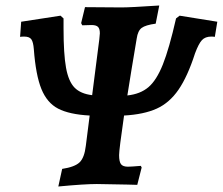

<svg xmlns="http://www.w3.org/2000/svg" viewBox="-20 -669 810 698"><path d="M770 -590 761 -535Q756 -536 748 -536Q726 -536 714 -523Q702 -510 689 -475Q662 -391 629 -343Q596 -295 549.5 -274Q503 -253 431 -249Q413 -125 413 -105Q413 -81 420 -72Q427 -63 445 -63Q456 -63 492 -66L495 -60L479 3L443 2L332 0Q287 0 192 9L206 -55Q252 -62 269.5 -79Q287 -96 292 -139L306 -249Q232 -253 191.5 -274Q151 -295 130.5 -345.5Q110 -396 103 -490Q101 -516 94 -526Q87 -536 68 -536Q59 -536 53 -535L57 -590L200 -612L211 -602V-566Q211 -473 220 -423Q229 -373 251 -350.5Q273 -328 315 -323L341 -526Q343 -544 343 -548Q343 -565 336 -571.5Q329 -578 313 -578L279 -577L275 -585L289 -643L422 -642Q454 -642 559 -649L546 -583Q509 -578 495 -567.5Q481 -557 477 -529Q457 -411 443 -322Q490 -327 519.5 -352Q549 -377 572 -434.5Q595 -492 620 -602L633 -612Z"/></svg>

Font: Alegreya
Style: Bold Italic
Weight: 700
Italic angle: -7°
Designer: Juan Pablo del Peral
Foundry: Huerta Tipografica
Version: Version 2.007; ttfautohint (v1.6)